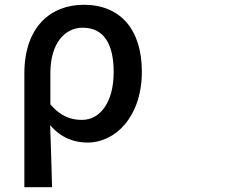

<svg xmlns="http://www.w3.org/2000/svg" viewBox="-20 -562 1040 804"><path d="M82 -254V222H198C196 130 193 57 190 -38C237 17 292 35 347 35C463 35 574 -73 574 -262C574 -436 486 -542 331 -542C192 -542 82 -449 82 -254ZM191 -125V-257C191 -381 252 -446 326 -446C417 -446 456 -375 456 -260C456 -131 397 -60 324 -60C281 -60 237 -71 191 -125Z"/></svg>

Font: コーポレート・ロゴ ver3 Medium
Style: Regular
Weight: 500
Designer: [KANA_main] LOGOTYPE.JP [Source Han Sans] Ryoko NISHIZUKA 西塚涼子 (kana, bopomofo & ideographs); Paul D. Hunt (Latin, Greek
Version: Version 12.001;FEAKit 1.0